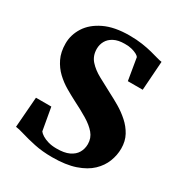

<svg xmlns="http://www.w3.org/2000/svg" viewBox="-178 -881 960 1018"><g transform="rotate(30 302.0 -372.0)"><path d="M287.5 11Q227 11 177.8 0.5Q128.5 -10 93.8 -20.8Q59 -31.5 41.5 -33L56 -219.5H150L174.5 -81.5Q181.5 -72 196.2 -62.8Q211 -53.5 233.2 -47Q255.5 -40.5 283.5 -40.5Q331.5 -40 361 -54Q390.5 -68 404 -91.5Q417.5 -115 417.5 -143.5Q417.5 -180.5 394.5 -207.8Q371.5 -235 331.5 -259Q291.5 -283 240.5 -308.5Q211.5 -323.5 178 -343Q144.5 -362.5 115 -390.2Q85.5 -418 66.8 -456.5Q48 -495 48 -547.5Q48 -600.5 78 -647.8Q108 -695 168.8 -724.2Q229.5 -753.5 321.5 -753.5Q365 -753.5 400 -748.2Q435 -743 461.8 -736Q488.5 -729 507.5 -723.5Q526.5 -718 537.5 -717L525 -539H434L411.5 -673.5Q407.5 -680 395 -686.8Q382.5 -693.5 364 -698.2Q345.5 -703 321.5 -702.5Q281.5 -702.5 255.8 -689Q230 -675.5 217.8 -653.5Q205.5 -631.5 205.5 -605.5Q205.5 -563 231.2 -534Q257 -505 298 -482.8Q339 -460.5 384.5 -436.5Q415 -421 449.5 -400.8Q484 -380.5 514.2 -353.5Q544.5 -326.5 563.5 -291.8Q582.5 -257 582.5 -211.5Q582.5 -171.5 567.2 -132Q552 -92.5 518.2 -60.2Q484.5 -28 427.8 -8.5Q371 11 287.5 11Z"/></g></svg>

Font: Merriweather 72pt Black
Style: Regular
Weight: 900
Version: Version 2.100